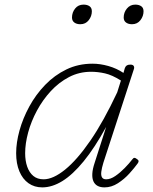

<svg xmlns="http://www.w3.org/2000/svg" viewBox="-20 -795 663 832"><path d="M163 17Q129 17 103.5 -1Q78 -19 64 -52.5Q50 -86 50 -131Q50 -177 64.5 -229.5Q79 -282 107 -333.5Q135 -385 175.5 -427Q216 -469 267.5 -494Q319 -519 381 -519Q414 -519 449.5 -509Q485 -499 515 -479L521 -500Q524 -508 529.5 -511.5Q535 -515 545 -515Q556 -515 559.5 -509Q563 -503 560 -495L428 -90Q421 -67 419 -51Q417 -35 422 -26.5Q427 -18 440 -18Q459 -18 480 -32.5Q501 -47 520.5 -67Q540 -87 553 -104Q558 -111 562.5 -111Q567 -111 573 -106Q581 -101 580.5 -96Q580 -91 576 -86Q563 -68 541 -43.5Q519 -19 491 -1Q463 17 433 17Q415 17 403 10.5Q391 4 385 -9Q379 -22 380 -42Q381 -62 390 -89Q402 -128 415 -167Q428 -206 440 -245Q390 -154 342.5 -96Q295 -38 250.5 -10.5Q206 17 163 17ZM89 -131Q89 -98 98 -72.5Q107 -47 124.5 -32.5Q142 -18 169 -18Q210 -18 262 -60Q314 -102 371.5 -185.5Q429 -269 488 -395L504 -446Q466 -470 435 -477Q404 -484 375 -484Q323 -484 279 -461Q235 -438 200 -400Q165 -362 140 -315.5Q115 -269 102 -221Q89 -173 89 -131ZM328 -690Q312 -690 302 -697.5Q292 -705 292 -719Q292 -741 305.5 -758Q319 -775 342 -775Q358 -775 368 -768Q378 -761 378 -746Q378 -725 364.5 -707.5Q351 -690 328 -690ZM552 -690Q536 -690 526 -697.5Q516 -705 516 -719Q516 -741 530 -758Q544 -775 566 -775Q582 -775 592 -768Q602 -761 602 -746Q602 -725 588.5 -707.5Q575 -690 552 -690Z"/></svg>

Font: Playwrite US Trad Thin
Style: Regular
Weight: 250
Designer: Veronika Burian, José Scaglione
Foundry: TypeTogether
Version: Version 1.003